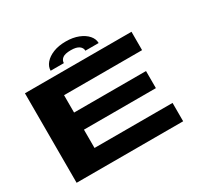

<svg xmlns="http://www.w3.org/2000/svg" viewBox="-172 -1044 1297 1254"><g transform="rotate(-30 476.0 -417.5)"><path d="M64.5 0V-675H868V-536.5H279.5V-405.5H822V-276.5H279.5V-138.5H868V0ZM464.5 -835Q517.5 -835 558.5 -818.8Q599.5 -802.5 622.5 -776Q645.5 -749.5 645.5 -718.5H545.5Q545.5 -740.5 525.5 -754.8Q505.5 -769 464.5 -769Q419.5 -769 401.2 -754.5Q383 -740 383 -718.5H283.5Q283.5 -749.5 306 -776Q328.5 -802.5 369 -818.8Q409.5 -835 464.5 -835Z"/></g></svg>

Font: Anybody UltraExpanded Regular
Style: Bold
Weight: 700
Width: 9
Designer: Tyler Finck
Foundry: Etcetera Type Company
Version: Version 1.010; ttfautohint (v1.8.3) -l 8 -r 50 -G 200 -x 14 